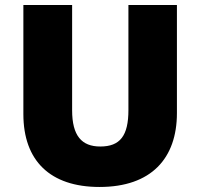

<svg xmlns="http://www.w3.org/2000/svg" viewBox="-20 -734 797 764"><path d="M684 -284V-714H491V-296C491 -194 458 -151 379 -151C305 -151 267 -194 267 -295V-714H73V-280C73 -95 179 10 376 10C582 10 684 -104 684 -284Z"/></svg>

Font: Noto Sans Gujarati Black
Style: Regular
Weight: 900
Designer: Jelle Bosma - Monotype Design Team, Universal Thirst
Foundry: Monotype Imaging Inc.
Version: Version 2.106